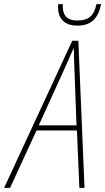

<svg xmlns="http://www.w3.org/2000/svg" viewBox="-83 -916 513 936"><path d="M294 -791C363 -791 396 -828 410 -896H387C376 -840 350 -816 294 -816C235 -816 221 -850 223 -896H201C201 -893 200 -888 200 -881C200 -830 227 -791 294 -791ZM-63 0H-34L95 -280H292L304 0H329L299 -717H269ZM106 -305 241 -602C255 -633 266 -658 275 -679H277C277 -657 278 -630 279 -602L290 -305Z"/></svg>

Font: Noto Sans Condensed Thin
Style: Italic
Weight: 100
Width: 3
Italic angle: -12°
Designer: Monotype Design Team
Foundry: Monotype Imaging Inc.
Version: Version 2.013